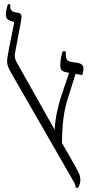

<svg xmlns="http://www.w3.org/2000/svg" viewBox="-20 -893 442 920"><path d="M343 7H354C361 -4 365 -18 365 -31C365 -53 358 -65 335 -106L277 -208C278 -302 286 -360 304 -418L342 -539L374 -533C377 -544 380 -553 380 -564C380 -583 367 -588 356 -591L318 -597C300 -601 295 -612 295 -637V-647H280C272 -622 269 -599 269 -580C269 -562 273 -552 296 -547L311 -544L273 -431C258 -385 244 -324 242 -271L63 -589C54 -604 48 -619 52 -639L78 -777C86 -816 85 -827 70 -831L49 -835C35 -838 29 -848 29 -864V-873H18C15 -863 8 -841 8 -824C8 -806 16 -798 28 -794L41 -790C48 -788 49 -785 46 -774C31 -700 14 -622 14 -598C14 -581 21 -566 35 -541L322 -42C335 -19 343 -8 343 7Z"/></svg>

Font: Noto Serif Hebrew ExtraCondensed Light
Style: Regular
Weight: 300
Width: 2
Designer: Monotype Design Team
Foundry: Monotype Imaging Inc.
Version: Version 2.004